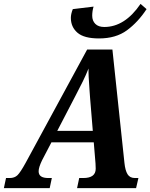

<svg xmlns="http://www.w3.org/2000/svg" viewBox="-63 -969 775 989"><path d="M650 -52 638 0H334L345 -52H366Q430 -52 430 -100L429 -127L420 -236H202L154 -144Q136 -107 136 -87Q136 -69 148.5 -60.5Q161 -52 186 -52H204L193 0H-43L-32 -52H-13Q12 -52 27 -66.5Q42 -81 69 -130L386 -714H516L578 -130Q582 -91 594 -71.5Q606 -52 632 -52ZM415 -295 401 -465 398 -507Q392 -585 393 -616Q380 -583 363.5 -549.5Q347 -516 325 -474L232 -295ZM302 -877Q302 -897 312 -922L419 -935Q412 -912 412 -888Q412 -862 428 -846Q444 -830 474 -830Q580 -830 661 -949L692 -922Q648 -855 591 -813Q534 -771 447 -771Q370 -771 336 -800.5Q302 -830 302 -877Z"/></svg>

Font: Noto Serif Narrow
Style: Bold Italic
Weight: 700
Width: 4
Italic angle: -12°
Designer: Monotype Design Team
Foundry: Monotype Imaging Inc.
Version: Version 1.001